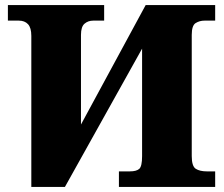

<svg xmlns="http://www.w3.org/2000/svg" viewBox="-20 -734 878 754"><path d="M103 -593Q103 -625 90 -639Q77 -653 54 -653H11V-714H389V-653H346Q326 -653 312 -641Q298 -629 298 -597V-245L552 -714H825V-653H783Q764 -653 748.5 -643.5Q733 -634 733 -597V-121Q733 -81 749 -71Q765 -61 792 -61H825V0H447V-61H490Q516 -61 527 -71Q538 -81 538 -121V-543L235 0H103Z"/></svg>

Font: Noto Serif Black
Style: Regular
Weight: 900
Designer: Monotype Design Team
Foundry: Monotype Imaging Inc.
Version: Version 2.014; ttfautohint (v1.8.4.7-5d5b)